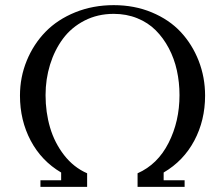

<svg xmlns="http://www.w3.org/2000/svg" viewBox="-20 -731 878 751"><path d="M58.1 -356.9Q58.1 -429.2 84.7 -493.9Q111.3 -558.6 158.2 -606.7Q205.1 -654.8 274.4 -682.9Q343.8 -710.9 424.8 -710.9Q505.9 -710.9 573.7 -682.6Q641.6 -654.3 686.8 -606Q731.9 -557.6 757.1 -493.2Q782.2 -428.7 782.2 -356.9Q782.2 -260.3 740 -180.9Q697.8 -101.6 620.1 -56.2V-25.9H702.1V0H518.1V-53.2Q596.7 -87.9 639.4 -172.1Q682.1 -256.3 682.1 -358.9Q682.1 -408.7 671.9 -455.3Q661.6 -502 640.4 -542.2Q619.1 -582.5 589.1 -612.5Q559.1 -642.6 516.8 -659.7Q474.6 -676.8 424.8 -676.8Q361.8 -676.8 310.5 -650.4Q259.3 -624 226.3 -579.6Q193.4 -535.2 175.8 -478.3Q158.2 -421.4 158.2 -358.9Q158.2 -292 175.8 -232.2Q193.4 -172.4 230.7 -124.3Q268.1 -76.2 320.8 -53.2V0H138.2V-25.9H219.2V-56.2Q142.1 -101.6 100.1 -180.9Q58.1 -260.3 58.1 -356.9Z"/></svg>

Font: Dehuti Alt
Style: Bold
Weight: 700
Version: Version 1.2